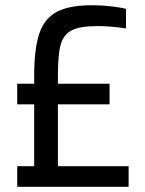

<svg xmlns="http://www.w3.org/2000/svg" viewBox="-20 -716 557 736"><path d="M46 -79H111V-316H46V-395H111V-425Q111 -529 130.5 -587Q150 -645 197.5 -670.5Q245 -696 334 -696Q368 -696 404 -692Q440 -688 463 -682V-607Q404 -616 354 -616Q286 -616 254.5 -599.5Q223 -583 212.5 -544.5Q202 -506 202 -426V-395H400V-316H202V-79H473V0H46Z"/></svg>

Font: Saira Semi Condensed
Style: Regular
Weight: 400
Width: 4
Designer: Hector Gatti with collaboration of the Omnibus-Type team
Foundry: Omnibus-Type
Version: Version 1.001; ttfautohint (v1.8)